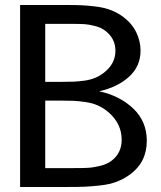

<svg xmlns="http://www.w3.org/2000/svg" viewBox="-20 -745 640 765"><path d="M375 -381.3Q457 -363.8 511 -312.5Q564.9 -261.2 564.9 -184.1Q564.9 -98.6 498 -49.8Q474.1 -32.2 445.6 -21.2Q417 -10.3 379.2 -6.1Q341.3 -2 316.2 -1Q291 0 244.1 0H60.1V-725.1H238.8Q280.3 -725.1 304 -724.1Q327.6 -723.1 361.8 -719Q396 -714.8 422.9 -704.3Q449.7 -693.8 472.2 -676.8Q506.8 -650.4 523.4 -615.2Q540 -580.1 540 -543.9Q540 -480 493.4 -438.5Q446.8 -397 375 -381.3ZM160.2 -344.2V-75.2H271Q309.1 -75.2 329.1 -76.2Q349.1 -77.1 377.2 -83.7Q405.3 -90.3 423.8 -104Q464.8 -134.8 464.8 -188Q464.8 -252.4 412.1 -297.9Q392.6 -314.5 370.6 -324.5Q348.6 -334.5 320.8 -338.4Q293 -342.3 274.2 -343.3Q255.4 -344.2 222.2 -344.2ZM160.2 -418.9H229Q258.3 -418.9 274.9 -419.7Q291.5 -420.4 315.7 -423.6Q339.8 -426.8 359.1 -434.8Q378.4 -442.9 395 -456.1Q439.9 -491.2 439.9 -543Q439.9 -591.3 399.9 -622.1Q382.8 -635.3 357.9 -641.6Q333 -647.9 315.2 -648.9Q297.4 -649.9 264.2 -649.9H160.2Z"/></svg>

Font: Aurulent Sans Mono
Style: Regular
Weight: 400
Monospace: yes
Version: Version 2007.05.04